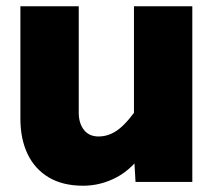

<svg xmlns="http://www.w3.org/2000/svg" viewBox="-20 -580 690 612"><path d="M231 -560V-221Q231 -187 247.5 -166Q264 -145 294 -145Q329 -145 359 -168.5Q389 -192 426 -247L444 -104Q403 -42 352 -15Q301 12 245 12Q180 12 135.5 -14.5Q91 -41 68 -89Q45 -137 45 -202V-560ZM593 -560V0H412L407 -86V-560Z"/></svg>

Font: Azeret Mono ExtraBold
Style: Regular
Weight: 800
Designer: Martin Vácha
Foundry: Displaay
Version: Version 1.002